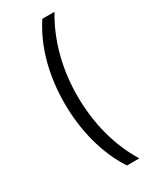

<svg xmlns="http://www.w3.org/2000/svg" viewBox="-233 -854 854 1051"><g transform="rotate(-30 194.0 -328.5)"><path d="M236 135H314C233 3 191 -156 191 -330C191 -501 234 -661 313 -792H236C153 -666 110 -505 110 -331C110 -155 153 8 236 135Z"/></g></svg>

Font: Noto Sans Bengali Condensed
Style: Regular
Weight: 400
Width: 3
Designer: Jelle Bosma - Monotype Design Team
Foundry: Monotype Imaging Inc.
Version: Version 2.003